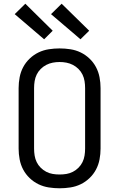

<svg xmlns="http://www.w3.org/2000/svg" viewBox="-20 -1003 640 1031"><path d="M300 8Q271 8 242 3.5Q213 -1 187 -13.5Q161 -26 139.5 -46.5Q118 -67 104.5 -92.5Q91 -118 85.5 -147Q80 -176 80 -205V-530Q80 -559 85.5 -588Q91 -617 104.5 -642.5Q118 -668 139.5 -688.5Q161 -709 187 -721.5Q213 -734 242 -738.5Q271 -743 300 -743Q329 -743 358 -738.5Q387 -734 413 -721.5Q439 -709 460.5 -688.5Q482 -668 495.5 -642.5Q509 -617 514.5 -588Q520 -559 520 -530V-205Q520 -176 514.5 -147Q509 -118 495.5 -92.5Q482 -67 460.5 -46.5Q439 -26 413 -13.5Q387 -1 358 3.5Q329 8 300 8ZM300 -66Q319 -66 337 -69Q355 -72 371.5 -80.5Q388 -89 401.5 -102.5Q415 -116 423 -132.5Q431 -149 434 -167.5Q437 -186 437 -205V-530Q437 -549 434 -567.5Q431 -586 423 -602.5Q415 -619 401.5 -632.5Q388 -646 371.5 -654.5Q355 -663 337 -666.5Q319 -670 300 -670Q281 -670 263 -666.5Q245 -663 228.5 -654.5Q212 -646 198.5 -632.5Q185 -619 177 -602.5Q169 -586 166 -567.5Q163 -549 163 -530V-205Q163 -186 166 -167.5Q169 -149 177 -132.5Q185 -116 198.5 -102.5Q212 -89 228.5 -80.5Q245 -72 263 -69Q281 -66 300 -66ZM412 -792 389 -812 254 -927 311 -983 459 -838ZM217 -792 59 -927 116 -983 263 -838Z"/></svg>

Font: Nova
Style: Regular
Weight: 400
Monospace: yes
Designer: Belleve Invis
Foundry: Belleve Invis
Version: Version 24.1.4; ttfautohint (v1.8.4)